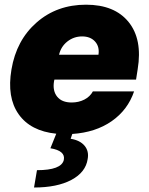

<svg xmlns="http://www.w3.org/2000/svg" viewBox="-20 -573 648 834"><path d="M294 8.9 286.9 29.8Q327.4 36.2 347.3 60Q367.2 83.8 360.8 117.9Q352.3 175.4 290.1 208.5Q228 241.5 127.8 241.5L140.6 166.2Q246.1 166.2 257.1 122.2Q261.4 101.9 246.6 89.1Q231.9 76.3 198.9 71L224.4 7.8Q112.6 -3.6 60.9 -76.9Q9.2 -150.2 29.8 -271.3Q51.1 -398.4 139.2 -475.5Q227.3 -552.6 353.7 -552.6Q477.6 -552.6 538.5 -477.5Q599.4 -402.3 578.1 -272.7L571 -227.3H216.3L214.5 -218.8Q208.1 -178.3 228.3 -153.1Q248.6 -127.8 291.2 -127.8Q321.7 -127.8 346.4 -140.4Q371.1 -153.1 383.5 -176.1H562.5Q535.2 -95.5 465.2 -46.7Q395.2 2.1 294 8.9ZM236.5 -335.2H407.7Q413 -370.4 392.9 -392.6Q372.9 -414.8 336.6 -414.8Q300.8 -414.8 272.7 -392.8Q244.7 -370.7 236.5 -335.2Z"/></svg>

Font: Karasuma Gothic
Style: Italic
Weight: 900
Italic angle: -9.39999°
Designer: Rasmus Andersson / Ryoko Nishizuka
Foundry: Genbu
Version: Version 1.00